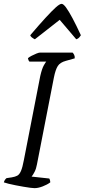

<svg xmlns="http://www.w3.org/2000/svg" viewBox="-28 -977 440 997"><path d="M151 0Q144 0 128.5 -2Q113 -4 93 -7.5Q73 -11 52.5 -15Q32 -19 16 -23Q0 -27 -8 -30Q-6 -38 -2 -43.5Q2 -49 6 -52L33 -56Q51 -59 62 -65Q73 -71 81 -89.5Q89 -108 96 -146L181 -582Q190 -621 199.5 -637.5Q209 -654 212 -657H125Q122 -660 120 -664.5Q118 -669 117 -675Q124 -681 136.5 -687.5Q149 -694 161.5 -699Q174 -704 180 -704H349Q353 -700 357 -692.5Q361 -685 360 -674L314 -661Q284 -653 272 -634Q260 -615 252 -575L164 -124Q160 -101 151.5 -84.5Q143 -68 136 -60L228 -50Q229 -49 231 -43Q233 -37 233 -30Q217 -18 193.5 -9Q170 0 151 0ZM153 -773Q143 -778 137 -783Q131 -788 129 -794Q175 -848 208 -884Q241 -920 261.5 -938.5Q282 -957 292 -957Q301 -957 315 -938Q329 -919 348.5 -882.5Q368 -846 392 -794Q389 -789 383.5 -782.5Q378 -776 368 -773L282 -874Z"/></svg>

Font: Texturina 12pt ExtraLight
Style: Italic
Weight: 250
Italic angle: -11°
Designer: Guillermo Torres Carreño
Foundry: Omnibus-Type
Version: Version 1.002